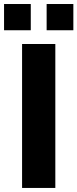

<svg xmlns="http://www.w3.org/2000/svg" viewBox="-41 -927 382 947"><path d="M-21 -777.8V-907.2H110.8V-777.8ZM189 -777.8V-907.2H320.8V-777.8ZM67.9 0V-710H231.9V0Z"/></svg>

Font: Raleway-v4020 ExtraBold
Style: Regular
Weight: 800
Designer: Matt McInerney, Pablo Impallari, Rodrigo Fuenzalida
Foundry: Matt McInerney, Pablo Impallari, Rodrigo Fuenzalida
Version: Version 4.020;PS 004.020;hotconv 1.0.88;makeotf.lib2.5.64775